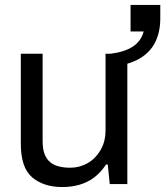

<svg xmlns="http://www.w3.org/2000/svg" viewBox="-20 -743 667 775"><path d="M232 12Q156 12 110 -27Q64 -66 64 -163V-526H152V-175Q152 -142 160 -121Q168 -100 183 -88Q198 -76 218.5 -71Q239 -66 263 -66Q301 -66 333 -84Q365 -102 385.5 -136.5Q406 -171 406 -217V-526H494V0H423L415 -79H408Q387 -47 360.5 -27Q334 -7 301.5 2.5Q269 12 232 12ZM426 -473V-526Q482 -533 515.5 -554.5Q549 -576 560 -616H507V-723H627V-669Q627 -613 606 -571.5Q585 -530 540.5 -505Q496 -480 426 -473Z"/></svg>

Font: Archivo SemiBold
Style: Regular
Weight: 400
Version: Version 2.001